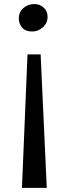

<svg xmlns="http://www.w3.org/2000/svg" viewBox="-20 -768 328 947"><path d="M88.3 158.5 115.7 -499.8H180.4L210.7 158.5ZM150.3 -748Q175.3 -748 195 -730.9Q214.7 -713.9 214.7 -685.1Q214.7 -653.8 191.3 -633.3Q167.9 -612.7 138.9 -612.7Q105.4 -612.7 89.1 -632Q72.8 -651.3 72.8 -675.8Q72.8 -709.2 95.7 -728.6Q118.7 -748 150.3 -748Z"/></svg>

Font: Merriweather Light
Style: Regular
Weight: 300
Designer: Eben Sorkin
Foundry: Eben Sorkin
Version: Version 2.100